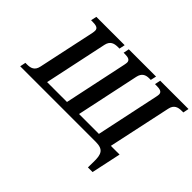

<svg xmlns="http://www.w3.org/2000/svg" viewBox="-199 -1034 1544 1544"><g transform="rotate(45 573.0 -262.0)"><path d="M933 190H986L1040 -63H941L1056 -600C1067 -654 1103 -665 1145 -665H1163L1173 -714H851L841 -665H857C898 -665 923 -658 923 -629C923 -622 921 -610 919 -601L805 -63H579L693 -600C704 -651 735 -665 775 -665H793L804 -714H494L484 -665H501C535 -665 560 -658 560 -629C560 -622 558 -612 556 -601L442 -63H216L330 -600C341 -654 377 -665 419 -665H437L447 -714H125L114 -665H128C171 -665 197 -658 197 -629C197 -622 196 -610 194 -601L90 -114C79 -60 44 -49 2 -49H-17L-27 0H831C919 0 936 37 934 129Z"/></g></svg>

Font: Noto Serif SemiBold
Style: Italic
Weight: 600
Italic angle: -12°
Designer: Monotype Design Team
Foundry: Monotype Imaging Inc.
Version: Version 2.014